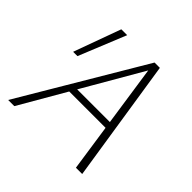

<svg xmlns="http://www.w3.org/2000/svg" viewBox="-168 -815 972 972"><g transform="rotate(45 318.5 -329.0)"><path d="M503 0 410 -632H428L62 0H18L408 -658H446L548 0ZM182 -249 201 -285H478L489 -249ZM109 -405H78L170 -658H212Z"/></g></svg>

Font: Ysabeau ExtraLight
Style: Italic
Weight: 250
Italic angle: -12°
Version: Version 2.000;gftools[0.9.27.dev2+g8671c4b]